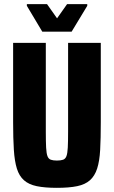

<svg xmlns="http://www.w3.org/2000/svg" viewBox="-20 -894 547 922"><path d="M253 8Q195 8 156.5 0Q118 -8 95 -28.5Q72 -49 61 -84.5Q50 -120 46.5 -174.5Q43 -229 43 -307V-688H200V-262Q200 -213 201.5 -185Q203 -157 208 -144Q213 -131 224 -127Q235 -123 253 -123Q272 -123 283 -127Q294 -131 299 -144Q304 -157 305.5 -185Q307 -213 307 -262V-688H464V-307Q464 -229 461 -174.5Q458 -120 446.5 -84.5Q435 -49 412 -28.5Q389 -8 350.5 0Q312 8 253 8ZM183 -742 109 -866V-874H206L254 -806L302 -874H399V-866L324 -742Z"/></svg>

Font: Saira Condensed ExtraBold
Style: Regular
Weight: 800
Width: 3
Designer: Hector Gatti with collaboration of the Omnibus-Type team
Foundry: Omnibus-Type
Version: Version 1.101